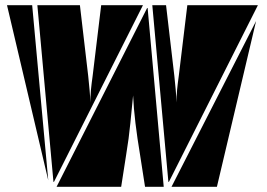

<svg xmlns="http://www.w3.org/2000/svg" viewBox="-20 -720 1028 740"><path d="M520 -122Q509 -188 502 -246Q495 -304 493 -352Q488 -304 482.5 -246Q477 -188 466 -122L447 0H198L547 -689H549L611 0H539ZM288 -700 320 -427Q326 -371 329 -325Q328 -348 330.5 -373.5Q333 -399 337 -427L370 -700H531L188 -19H186L124 -700ZM620 -700 652 -427Q658 -371 661 -325Q660 -348 662.5 -373.5Q665 -399 669 -427L702 -700H974L631 -19H629L567 -700ZM816 0H641L967 -639ZM104 -700 166 -25 7 -700Z"/></svg>

Font: J.M. Nexus Grotesque
Style: Regular
Weight: 900
Designer: deFharo
Foundry: deFharo
Version: Version 3.003